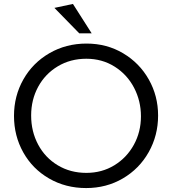

<svg xmlns="http://www.w3.org/2000/svg" viewBox="-20 -940 873 974"><path d="M782 -354Q782 -453 735 -536.5Q688 -620 605 -669.5Q522 -719 419 -719Q315 -719 230.5 -670Q146 -621 98.5 -537Q51 -453 51 -352Q51 -251 98 -167Q145 -83 229 -34.5Q313 14 417 14Q520 14 603.5 -35Q687 -84 734.5 -168.5Q782 -253 782 -354ZM695 -350Q695 -271 659 -205.5Q623 -140 560 -101.5Q497 -63 418 -63Q337 -63 273 -101.5Q209 -140 173.5 -206.5Q138 -273 138 -354Q138 -434 173.5 -499.5Q209 -565 273 -603.5Q337 -642 418 -642Q498 -642 561.5 -602Q625 -562 660 -495Q695 -428 695 -350ZM382 -771H445L350 -920L256 -900Z"/></svg>

Font: Geom Light
Style: Regular
Weight: 300
Version: Version 1.102